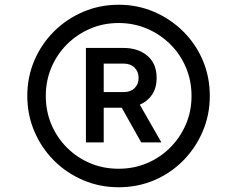

<svg xmlns="http://www.w3.org/2000/svg" viewBox="-20 -777 999 809"><path d="M480 12Q400 12 330 -18Q260 -48 207.5 -100.5Q155 -153 125 -223Q95 -293 95 -373Q95 -452 124.5 -521.5Q154 -591 207 -644Q260 -697 330 -727Q400 -757 480 -757Q560 -757 629.5 -727Q699 -697 752 -644.5Q805 -592 834.5 -522.5Q864 -453 864 -373Q864 -293 834 -223Q804 -153 751.5 -100Q699 -47 629.5 -17.5Q560 12 480 12ZM480 -66Q544 -66 599.5 -89.5Q655 -113 697 -155Q739 -197 763 -252.5Q787 -308 787 -373Q787 -437 763.5 -492.5Q740 -548 698 -590Q656 -632 600 -656Q544 -680 480 -680Q415 -680 359.5 -656Q304 -632 262 -590Q220 -548 196.5 -492.5Q173 -437 173 -373Q173 -308 196.5 -252.5Q220 -197 262 -155Q304 -113 359.5 -89.5Q415 -66 480 -66ZM342 -177V-575H500Q562 -575 601 -542Q640 -509 640 -449Q640 -407 621 -378.5Q602 -350 569 -336L660 -177H575L493 -323H417V-177ZM417 -389H501Q530 -389 547 -405.5Q564 -422 564 -449Q564 -475 547 -492Q530 -509 501 -509H417Z"/></svg>

Font: Plus Jakarta Text
Style: Regular
Weight: 400
Designer: Gumpita Rahayu
Foundry: Tokotype Studio
Version: Version 1.000